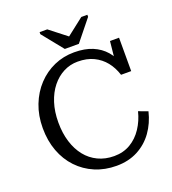

<svg xmlns="http://www.w3.org/2000/svg" viewBox="-160 -1026 1038 1156"><g transform="rotate(-20 358.5 -447.5)"><path d="M335 -758H425L533 -892V-905H494L380 -816H390L276 -905H227V-892ZM381 -660Q332 -660 289.5 -638Q247 -616 215 -576Q183 -536 165 -480Q147 -424 147 -355Q147 -286 164.5 -230Q182 -174 214 -134Q246 -94 292 -72Q338 -50 395 -50Q454 -50 499.5 -77Q545 -104 576 -151Q607 -198 621 -255L680 -233Q663 -162 623.5 -107Q584 -52 524.5 -21Q465 10 389 10Q314 10 251.5 -16.5Q189 -43 143 -91.5Q97 -140 72 -207Q47 -274 47 -355Q47 -435 73 -502Q99 -569 145 -618Q191 -667 251 -693.5Q311 -720 380 -720Q448 -720 497 -699.5Q546 -679 578.5 -641.5Q611 -604 627 -552L591 -553L607 -710H665V-496H600Q584 -546 555 -582Q526 -618 483 -639Q440 -660 381 -660Z"/></g></svg>

Font: Roboto Serif 28pt
Style: Regular
Weight: 400
Designer: Greg Gazdowicz
Foundry: Commercial Type
Version: Version 1.008